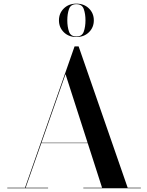

<svg xmlns="http://www.w3.org/2000/svg" viewBox="-20 -1015 793 1035"><path d="M297.8 -905.4Q297.8 -943.6 324.1 -969.5Q350.5 -995.4 391.8 -995.4Q433 -995.4 459.4 -969.5Q485.8 -943.6 485.8 -905.4Q485.8 -867.1 459.4 -841.2Q433 -815.4 391.8 -815.4Q350.5 -815.4 324.1 -841.2Q297.8 -867.1 297.8 -905.4ZM342.8 -905.4Q342.8 -870.9 351.9 -844.6Q361 -818.4 391.8 -818.4Q422.5 -818.4 431.6 -844.6Q440.8 -870.9 440.8 -905.4Q440.8 -939.9 431.6 -966.1Q422.5 -992.4 391.8 -992.4Q361 -992.4 351.9 -966.1Q342.8 -939.9 342.8 -905.4ZM19.2 -3H114.8L382 -765H403.8L668.2 -3H739.2V0H429.2V-3H530.2L452.9 -243.4H202.8L118.2 -3H239.2V0H19.2ZM333.2 -615.2 203.4 -245.4H452.2Z"/></svg>

Font: Bodoni* 72 Medium
Style: Regular
Weight: 500
Version: Version 1.002; ttfautohint (v0.97) -l 8 -r 50 -G 200 -x 14 -